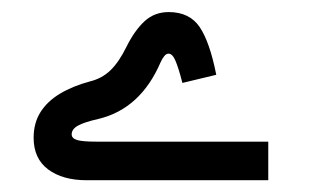

<svg xmlns="http://www.w3.org/2000/svg" viewBox="-20 -412 539 326"><path d="M435.5 -171.5H143.5Q119.6 -171.5 110.7 -174.3Q101.7 -177.2 101.7 -183.9Q101.7 -192.7 112.2 -198.6Q122.7 -204.5 146.4 -209.9Q218.3 -226.7 252.6 -306.1Q255.4 -312.4 258.8 -316.6Q262.2 -320.9 266.1 -320.9Q272.9 -320.9 278 -308.7Q283.2 -296.5 289.7 -271.2L347.2 -285Q336.2 -340.7 319 -366.1Q301.8 -391.5 266.4 -391.5Q242.3 -391.5 225.4 -375.9Q208.5 -360.3 194.6 -332.3Q182.1 -306.8 167.8 -292.9Q153.5 -278.9 132.9 -273.8Q103.7 -266 82.1 -253.1Q60.5 -240.2 48.8 -221.7Q37.1 -203.2 37.1 -178.1Q37.1 -142.7 61.8 -124.3Q86.5 -106 126.9 -106H435.5Z"/></svg>

Font: Estedad-FD VF
Style: Regular
Weight: 100
Designer: Amin Abedi
Version: Version 7.3